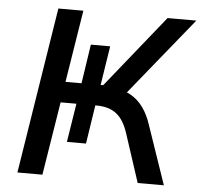

<svg xmlns="http://www.w3.org/2000/svg" viewBox="-51 -758 851 811"><g transform="rotate(5 374.5 -352.5)"><path d="M52 0 164 -705H270L221 -399H289L314 -565H396L370 -399H381L627 -705H749L470 -361L431 -390Q471 -386 501 -368.5Q531 -351 552.5 -321Q574 -291 588 -248L673 0H562L495 -205Q477 -261 445 -286Q413 -311 360 -311H333L357 -323L330 -147H249L275 -311H208L158 0Z"/></g></svg>

Font: Nunito Sans 10pt SemiBold
Style: Italic
Weight: 600
Italic angle: -9°
Designer: Vernon Adams
Foundry: Vernon Adams
Version: Version 3.101;gftools[0.9.27]